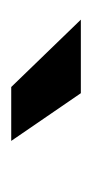

<svg xmlns="http://www.w3.org/2000/svg" viewBox="69 -810 164 342"><g transform="rotate(90 151.0 -639.0)"><path d="M135 -577 15 -701H146L231 -577Z"/></g></svg>

Font: LT Museum
Style: Bold
Weight: 700
Designer: Daniel Lyons
Foundry: LyonsType
Version: Version 1.010